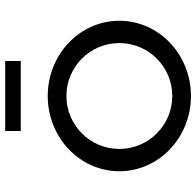

<svg xmlns="http://www.w3.org/2000/svg" viewBox="-28 -722 756 740"><g transform="rotate(-90 350.0 -352.0)"><path d="M485 -650V-710H215V-650ZM146 -270C146 -382.6 237.4 -474 350 -474C462.6 -474 554 -382.6 554 -270C554 -157.4 462.6 -66 350 -66C237.4 -66 146 -157.4 146 -270ZM60 -270C60 -117.6 189.9 6 350 6C510.1 6 640 -117.6 640 -270C640 -422.4 510.1 -546 350 -546C189.9 -546 60 -422.4 60 -270Z"/></g></svg>

Font: Resamitz
Style: Bold
Weight: 700
Designer: gluk
Foundry: gluk
Version: Version 0.047